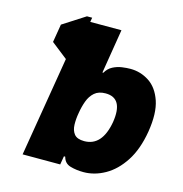

<svg xmlns="http://www.w3.org/2000/svg" viewBox="-111 -851 914 960"><g transform="rotate(15 346.5 -371.5)"><path d="M221.6 -750H248.6L244.7 -727.3H406.2L369 -498.6H373.6Q387.4 -522.7 409.8 -534.3Q432.2 -545.8 456.3 -549.2Q480.5 -552.6 500 -552.6Q552.9 -552.6 597.1 -523.8Q641.3 -495 662.5 -433.2Q683.6 -371.4 667.6 -272.7Q651.6 -177.6 611.2 -115.6Q570.7 -53.6 516.7 -23.3Q462.7 7.1 406.2 7.1Q368.6 7.1 337.5 -2Q306.5 -11 298.3 -44H291.5L284.1 0H89.5L175.1 -516.3L90.9 -582.4L106.5 -676.1ZM484.4 -272.7Q505 -402 411.9 -402Q376.1 -402 354.9 -383.5Q333.8 -365.1 323 -335.6Q312.1 -306.1 306.8 -272.7Q300.8 -240.1 301.7 -210.4Q302.6 -180.8 317.6 -162.1Q332.7 -143.5 369.3 -143.5Q461.6 -143.5 484.4 -272.7Z"/></g></svg>

Font: Inter UI Black
Style: Italic
Weight: 900
Italic angle: -9.39999°
Designer: Rasmus Andersson
Foundry: rsms
Version: 3.2;8d6f07862